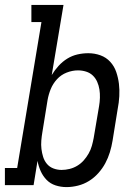

<svg xmlns="http://www.w3.org/2000/svg" viewBox="-46 -755 566 783"><path d="M225 8Q202 8 180.5 1Q159 -6 144 -21.5Q129 -37 120 -57Q111 -77 107 -99L91 0H-26V-70H24L123 -665H82V-735H213L165 -449Q177 -469 193 -486.5Q209 -504 228.5 -516Q248 -528 270 -533Q292 -538 314 -538Q314 -538 314 -538Q314 -538 314 -538Q314 -538 314 -538Q314 -538 314 -538Q340 -538 363.5 -529.5Q387 -521 403.5 -503Q420 -485 428 -461.5Q436 -438 439 -413.5Q442 -389 440.5 -362.5Q439 -336 434 -311L413 -181Q409 -157 402 -134Q395 -111 383.5 -89.5Q372 -68 355 -49Q338 -30 317 -17Q296 -4 272 2Q248 8 225 8ZM205 -62Q221 -62 237.5 -66Q254 -70 269 -79Q284 -88 295.5 -101Q307 -114 315.5 -129Q324 -144 328.5 -160Q333 -176 336 -192L358 -322Q361 -339 361.5 -356.5Q362 -374 359.5 -390Q357 -406 350.5 -421Q344 -436 332.5 -447Q321 -458 305 -463Q289 -468 272 -468Q249 -468 226 -459Q203 -450 186.5 -432Q170 -414 161 -392Q152 -370 148 -347L127 -217Q124 -200 122.5 -182Q121 -164 123 -147.5Q125 -131 130 -115Q135 -99 145.5 -86.5Q156 -74 172 -68Q188 -62 205 -62Z"/></svg>

Font: Iosevka Curly Slab Oblique
Style: Regular
Weight: 400
Italic angle: -9°
Monospace: yes
Designer: Belleve Invis
Foundry: Belleve Invis
Version: Version 11.1.0; ttfautohint (v1.8.3)